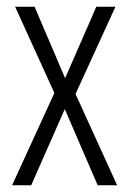

<svg xmlns="http://www.w3.org/2000/svg" viewBox="-20 -552 384 572"><path d="M142 -275 25 -532H83L174 -319L267 -532H324L205 -272L329 0H271L173 -227L73 0H16Z"/></svg>

Font: Noto Sans Sinhala UI ExtraCondensed Light
Style: Regular
Weight: 300
Width: 2
Designer: Jelle Bosma - Monotype Design Team
Foundry: Monotype Imaging Inc.
Version: Version 2.006; ttfautohint (v1.8.4.7-5d5b)